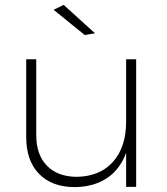

<svg xmlns="http://www.w3.org/2000/svg" viewBox="-20 -763 681 784"><path d="M536 -521V0H495V-139Q470 -71 416.5 -35.5Q363 0 286 1Q192 1 139.5 -53Q87 -107 87 -203V-521H128V-211Q128 -131 172 -86Q216 -41 295 -41Q389 -43 442 -103Q495 -163 495 -266V-521ZM240 -743 368 -627 326 -620 199 -723Z"/></svg>

Font: Montserrat arm2 ExtraLight
Style: Regular
Weight: 275
Designer: Julieta Ulanovsky
Foundry: Julieta Ulanovsky
Version: Version 6.000